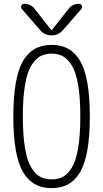

<svg xmlns="http://www.w3.org/2000/svg" viewBox="-20 -975 540 1005"><path d="M338.9 -928.7Q358.4 -955.1 393.6 -955.1Q403.3 -955.1 408.2 -945.3Q413.1 -935.5 406.2 -928.7L311.5 -819.3Q287.1 -790 249.5 -790Q211.9 -790 188.5 -819.3L93.8 -928.7Q87.9 -935.5 91.8 -945.3Q95.7 -955.1 106.4 -955.1Q141.6 -955.1 161.1 -928.7L248 -818.4Q249 -817.4 250 -817.4L252 -818.4ZM308.1 -681.2Q283.2 -694.3 250 -694.3Q216.8 -694.3 191.9 -681.2Q167 -668 145 -633.8Q123 -599.6 111.3 -532.2Q99.6 -464.8 99.6 -364.7Q99.6 -264.6 111.3 -197.3Q123 -129.9 145 -95.7Q167 -61.5 191.9 -48.8Q216.8 -36.1 250 -36.1Q283.2 -36.1 308.1 -48.8Q333 -61.5 355 -95.7Q377 -129.9 388.7 -197.3Q400.4 -264.6 400.4 -364.7Q400.4 -464.8 388.7 -532.2Q377 -599.6 355 -633.8Q333 -668 308.1 -681.2ZM401.4 -77.6Q352.5 9.8 250 9.8Q147.5 9.8 98.6 -77.6Q49.8 -165 49.8 -365.2Q49.8 -565.4 98.6 -652.8Q147.5 -740.2 250 -740.2Q352.5 -740.2 401.4 -652.8Q450.2 -565.4 450.2 -365.2Q450.2 -165 401.4 -77.6Z"/></svg>

Font: Rounded-X Mgen+ 1m light
Style: Regular
Weight: 200
Designer: [Source Han Sans]
Ryoko NISHIZUKA  (kana & ideographs); Paul D. Hunt (Latin, Greek & Cyrillic); Wenlong ZHANG  (bopomofo
Version: Version 1.059.20150602